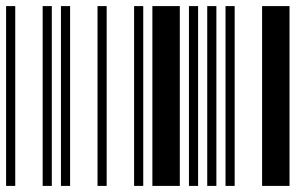

<svg xmlns="http://www.w3.org/2000/svg" viewBox="-20 -610 1000 630"><path d="M0 0V-590H30V0ZM120 0V-590H150V0ZM180 0V-590H210V0ZM300 0V-590H330V0ZM420 0V-590H450V0ZM480 0V-590H570V0ZM600 0V-590H630V0ZM660 0V-590H690V0ZM720 0V-590H750V0ZM840 0V-590H930V0Z"/></svg>

Font: Libre Barcode 39 Extended
Style: Regular
Weight: 400
Version: Version 1.005; ttfautohint (v1.8.3)